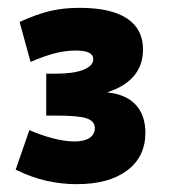

<svg xmlns="http://www.w3.org/2000/svg" viewBox="-20 -756 433 490"><path d="M176 -286Q137 -286 99 -294.5Q61 -303 20 -323L55 -424Q84 -411 115 -403Q146 -395 170 -395Q195 -395 208.5 -404Q222 -413 222 -429Q222 -447 201 -454Q180 -461 123 -461H98V-568H123Q168 -568 193 -578Q218 -588 218 -605Q218 -616 207 -621.5Q196 -627 173 -627Q150 -627 124 -621Q98 -615 58 -598L30 -700Q74 -720 108 -728Q142 -736 183 -736Q263 -736 304 -709Q345 -682 345 -630Q345 -590 322 -562.5Q299 -535 255 -521V-520Q302 -515 326.5 -488.5Q351 -462 351 -417Q351 -356 304.5 -321Q258 -286 176 -286Z"/></svg>

Font: M PLUS 2 Thin ExtraBold
Style: Regular
Weight: 800
Version: Version 1.001